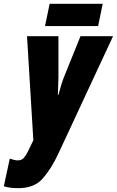

<svg xmlns="http://www.w3.org/2000/svg" viewBox="-79 -742 610 1002"><path d="M17 240Q100 240 144.5 189Q189 138 225 61L511 -553H341L255 -340Q249 -326 240.5 -298.5Q232 -271 226 -247H223Q224 -269 224.5 -291.5Q225 -314 226 -337V-553H62L95 -10L65 52Q54 73 43.5 84Q33 95 13 95Q-2 95 -28 86L-59 230Q-30 240 17 240ZM156 -606 180 -722H457L433 -606Z"/></svg>

Font: Noto Sans Display Condensed Black
Style: Italic
Weight: 900
Width: 3
Italic angle: -192°
Designer: Monotype Design Team
Foundry: Monotype Imaging Inc.
Version: Version 1.900